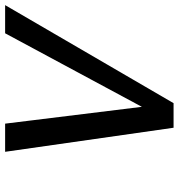

<svg xmlns="http://www.w3.org/2000/svg" viewBox="6 -704 698 750"><g transform="rotate(-90 355.0 -329.0)"><path d="M231 0 137 -658H247L325 -24H259L600 -658H710L327 0Z"/></g></svg>

Font: Ysabeau Infant SemiBold
Style: Italic
Weight: 600
Italic angle: -12°
Designer: Christian Thalmann (Catharsis Fonts)
Version: Version 2.002; featfreeze: ss01,ss02,lnum